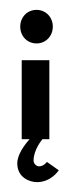

<svg xmlns="http://www.w3.org/2000/svg" viewBox="-20 -282 152 389"><path d="M15 49C15 77 39 87 55 87C84 87 99 63 99 63L75 46C75 46 69 55 59 55C54 55 48 50 48 43C48 21 66 0 66 0H80V-160H24V0H40C30 11 15 31 15 49ZM54 -262C35 -262 21 -247 21 -228C21 -209 35 -194 54 -194C73 -194 87 -209 87 -228C87 -247 73 -262 54 -262Z"/></svg>

Font: Hussar Tani
Style: Dwa
Weight: 700
Foundry: Cannot Into Space Fonts
Version: Version 0.92